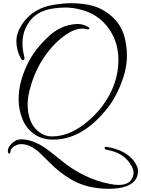

<svg xmlns="http://www.w3.org/2000/svg" viewBox="-20 -806 879 1195"><path d="M491 -628Q446 -628 390 -590Q316 -539 258 -455Q200 -371 170 -266Q152 -205 152 -160Q152 -44 216 10Q256 43 304 43Q404 43 503 -32Q567 -81 614 -142Q717 -278 717 -433Q717 -539 662 -621Q593 -724 466 -750Q427 -759 389 -759Q351 -759 316 -754Q201 -739 152 -655Q120 -602 120 -536Q120 -497 131 -453Q135 -436 126 -432Q117 -428 107 -447Q82 -497 82 -549.5Q82 -602 118 -656Q183 -754 312 -776Q377 -786 418 -786Q545 -786 616 -746Q729 -683 756 -572Q770 -518 770 -457Q770 -396 749.5 -330.5Q729 -265 696.5 -205.5Q664 -146 614 -92Q474 63 310 63Q240 63 191 27Q142 -9 120 -64Q96 -125 96 -184Q96 -243 109 -294Q122 -345 147.5 -400Q173 -455 208 -499Q243 -543 283 -580Q357 -649 450 -656Q456 -657 461 -657Q496 -657 529 -638Q536 -634 536.5 -630Q537 -626 532 -624Q527 -622 517 -625Q507 -628 491 -628ZM428 314Q351 270 283 200Q254 171 228 146Q169 91 111 91Q90 91 68.5 104.5Q47 118 45.5 134.5Q44 151 37 150Q29 150 29 130.5Q29 111 54.5 86Q80 61 111 61Q197 61 298 142Q342 178 390.5 215.5Q439 253 510.5 288Q582 323 665 339Q694 345 718 345Q779 345 801 307Q811 290 811 266.5Q811 243 789 211Q743 143 647 127Q631 125 631 115Q631 106 644 108Q761 127 814 197Q839 232 839 258.5Q839 285 827 306Q790 369 657.5 369Q525 369 428 314Z"/></svg>

Font: Great Vibes
Style: Regular
Weight: 400
Designer: Robert E. Leuschke
Foundry: Robert E. Leuschke
Version: Version 1.001